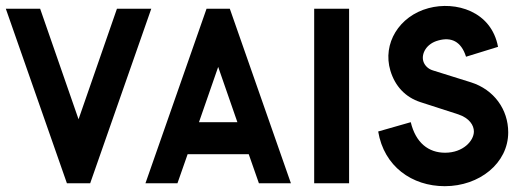

<svg xmlns="http://www.w3.org/2000/svg" viewBox="-20 -630 1806 660"><path d="M382 -600 250 -220 118 -600H0L210 0H290L500 -600Z M730 -400 796 -210H664ZM870 0H980L770 -600H690L480 0H590L625 -100H835Z M1060 0H1180V-600H1060Z M1509 10C1628 10 1727 -69 1727 -175C1727 -254 1678 -322 1599 -347L1468 -388C1451 -393 1439 -406 1435 -420C1428 -445 1445 -480 1487 -491C1530 -503 1565 -489 1582 -435L1692 -469C1669 -592 1546 -627 1453 -602C1352 -575 1294 -480 1322 -387C1338 -334 1373 -296 1425 -279L1555 -237C1594 -224 1609 -199 1609 -178C1609 -146 1572 -105 1510 -105C1453 -105 1409 -139 1392 -210L1280 -178C1300 -58 1396 10 1509 10Z"/></svg>

Font: Gauge Heavy
Style: Bold
Weight: 900
Designer: Daniel Pimley
Foundry: Daniel Pimley
Version: Version 1.003;PS 001.001;hotconv 1.0.56